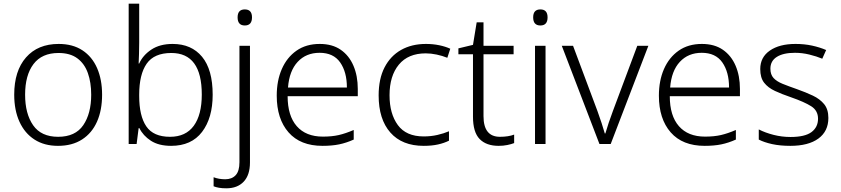

<svg xmlns="http://www.w3.org/2000/svg" viewBox="-20 -780 4553 1040"><path d="M533 -267Q533 -183 505.5 -121Q478 -59 424.5 -24.5Q371 10 294 10Q220 10 167 -24Q114 -58 85.5 -120.5Q57 -183 57 -267Q57 -396 121 -469Q185 -542 298 -542Q374 -542 426.5 -507.5Q479 -473 506 -411Q533 -349 533 -267ZM116 -267Q116 -164 159.5 -101.5Q203 -39 295 -39Q388 -39 431 -102Q474 -165 474 -267Q474 -333 456 -384Q438 -435 399 -464Q360 -493 297 -493Q207 -493 161.5 -433Q116 -373 116 -267Z M734 -550Q734 -521 733 -488.5Q732 -456 731 -436H734Q754 -481 800 -511.5Q846 -542 915 -542Q1017 -542 1074.5 -472.5Q1132 -403 1132 -267Q1132 -141 1074.5 -65.5Q1017 10 907 10Q840 10 797.5 -17.5Q755 -45 735 -86H731L720 0H677V-760H734ZM908 -493Q815 -493 774.5 -435Q734 -377 734 -267V-260Q734 -152 772.5 -95.5Q811 -39 901 -39Q986 -39 1029.5 -98.5Q1073 -158 1073 -268Q1073 -493 908 -493Z M1267 -686Q1267 -729 1306 -729Q1345 -729 1345 -686Q1345 -642 1306 -642Q1267 -642 1267 -686ZM1206 240Q1183 240 1166 237Q1149 234 1137 229V180Q1165 191 1200 191Q1236 191 1256.5 169Q1277 147 1277 99V-532H1334V100Q1334 168 1300 204Q1266 240 1206 240Z M1712 -542Q1780 -542 1825.5 -510.5Q1871 -479 1894.5 -424Q1918 -369 1918 -298V-259H1538Q1538 -153 1587.5 -96.5Q1637 -40 1729 -40Q1778 -40 1815 -48.5Q1852 -57 1896 -76V-24Q1856 -6 1817 2Q1778 10 1727 10Q1607 10 1543 -63Q1479 -136 1479 -262Q1479 -343 1506.5 -406Q1534 -469 1586 -505.5Q1638 -542 1712 -542ZM1711 -494Q1638 -494 1592.5 -445Q1547 -396 1540 -306H1859Q1859 -390 1822.5 -442Q1786 -494 1711 -494Z M2275 10Q2158 10 2094.5 -62Q2031 -134 2031 -263Q2031 -353 2063 -415Q2095 -477 2152.5 -509.5Q2210 -542 2287 -542Q2325 -542 2359 -535Q2393 -528 2419 -516L2403 -467Q2376 -478 2345 -484.5Q2314 -491 2286 -491Q2191 -491 2140.5 -430Q2090 -369 2090 -264Q2090 -164 2135 -102.5Q2180 -41 2275 -41Q2314 -41 2349 -49Q2384 -57 2412 -69V-18Q2386 -5 2352.5 2.5Q2319 10 2275 10Z M2688 -39Q2710 -39 2730 -42Q2750 -45 2765 -51V-5Q2750 1 2728 5.5Q2706 10 2681 10Q2614 10 2578 -27Q2542 -64 2542 -148V-486H2463V-518L2542 -537L2562 -659H2599V-532H2762V-486H2599V-151Q2599 -39 2688 -39Z M2907 -729Q2946 -729 2946 -686Q2946 -642 2907 -642Q2868 -642 2868 -686Q2868 -729 2907 -729ZM2935 -532V0H2878V-532Z M3227 0 3023 -532H3084L3216 -179Q3228 -146 3238.5 -114Q3249 -82 3256 -57H3259Q3266 -82 3277 -114.5Q3288 -147 3300 -179L3432 -532H3492L3288 0Z M3782 -542Q3850 -542 3895.5 -510.5Q3941 -479 3964.5 -424Q3988 -369 3988 -298V-259H3608Q3608 -153 3657.5 -96.5Q3707 -40 3799 -40Q3848 -40 3885 -48.5Q3922 -57 3966 -76V-24Q3926 -6 3887 2Q3848 10 3797 10Q3677 10 3613 -63Q3549 -136 3549 -262Q3549 -343 3576.5 -406Q3604 -469 3656 -505.5Q3708 -542 3782 -542ZM3781 -494Q3708 -494 3662.5 -445Q3617 -396 3610 -306H3929Q3929 -390 3892.5 -442Q3856 -494 3781 -494Z M4467 -141Q4467 -69 4413 -29.5Q4359 10 4261 10Q4205 10 4162 0.5Q4119 -9 4090 -24V-79Q4125 -61 4170 -49.5Q4215 -38 4262 -38Q4340 -38 4375.5 -64.5Q4411 -91 4411 -137Q4411 -181 4374 -204.5Q4337 -228 4265 -253Q4215 -270 4177.5 -287.5Q4140 -305 4119 -332Q4098 -359 4098 -406Q4098 -470 4150 -506Q4202 -542 4289 -542Q4337 -542 4378.5 -533Q4420 -524 4455 -509L4434 -462Q4403 -475 4364 -484.5Q4325 -494 4286 -494Q4223 -494 4188 -472Q4153 -450 4153 -408Q4153 -376 4170 -357.5Q4187 -339 4219 -326Q4251 -313 4297 -297Q4345 -280 4383 -262Q4421 -244 4444 -216Q4467 -188 4467 -141Z"/></svg>

Font: Noto Sans Lao Looped Light
Style: Regular
Weight: 300
Designer: Mark Frömberg, Ben Mitchell
Foundry: The Fontpad Ltd
Version: Version 1.002; ttfautohint (v1.8.4.7-5d5b)